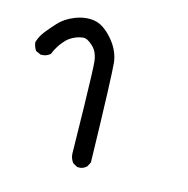

<svg xmlns="http://www.w3.org/2000/svg" viewBox="-83 -329 666 679"><g transform="rotate(15 250.0 10.0)"><path d="M255.4 267.6 242.7 260.7 240.7 259.3 239.3 257.8Q229.5 244.6 228.5 228V227.5Q227.1 128.4 225.3 56.6Q223.6 -15.1 222.2 -56.4Q220.7 -97.7 219.2 -109.4Q217.8 -120.6 214.6 -130.4Q211.4 -140.1 206.3 -147.9Q201.2 -155.8 193.8 -162.1Q173.3 -181.2 158.2 -178.7Q139.6 -176.3 124 -168Q108.4 -160.2 97.7 -147.9Q94.7 -144.5 92 -141.4Q89.4 -138.2 86.9 -135Q84.5 -131.8 82.3 -128.7Q80.1 -125.5 78.1 -122.1Q74.2 -116.2 70.8 -109.6Q67.4 -103 64.9 -96.2L64 -93.8L62 -92.3Q48.3 -81.1 29.8 -82H27.8L26.4 -83L13.7 -88.9L10.7 -89.8L9.3 -92.3Q1.5 -105 0 -118.2V-120.1L0.5 -122.1Q7.8 -144.5 22 -162.1Q35.6 -179.2 55.2 -200.7Q76.2 -224.1 111.8 -238.3Q147.5 -252.4 180.7 -247.6Q214.8 -242.7 248.5 -204.1Q281.7 -166.5 287.1 -122.1Q288.1 -111.3 289.6 -83.7Q291 -56.2 292.7 -11Q294.4 34.2 296.1 95.9Q297.9 157.7 299.8 238.3V240.7L298.8 242.7L292 255.4L291 257.3L289.6 258.3Q276.9 270 259.3 268.6H256.8Z"/></g></svg>

Font: NaikaiFont
Style: Bold
Weight: 700
Version: Version 1.89